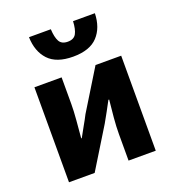

<svg xmlns="http://www.w3.org/2000/svg" viewBox="-134 -839 851 942"><g transform="rotate(-20 291.5 -368.0)"><path d="M65 0V-496H207V-358Q207 -321 203 -274.5Q199 -228 195 -182H198Q210 -205 227 -234.5Q244 -264 255 -286L384 -496H518V0H376V-138Q376 -176 380 -222Q384 -268 389 -314H385Q373 -291 356.5 -261Q340 -231 328 -210L199 0ZM296 -572Q209 -572 167.5 -616.5Q126 -661 124 -736H238Q240 -694 252 -672Q264 -650 296 -650Q328 -650 340 -672Q352 -694 354 -736H468Q466 -661 424.5 -616.5Q383 -572 296 -572Z"/></g></svg>

Font: Giro Regular
Style: Bold
Weight: 700
Designer: Paul D. Hunt
Foundry: Adobe Systems Incorporated
Version: Version 1.000;PS 1.0;hotconv 1.0.88;makeotf.lib2.5.647800